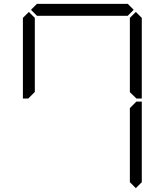

<svg xmlns="http://www.w3.org/2000/svg" viewBox="-20 -1020 856 998"><path d="M130 -511 127 -508H99V-927L130 -958L161 -927V-542ZM141 -969 172 -1000H644L675 -969L644 -938H172ZM686 -489 689 -492H717V-73L686 -42L655 -73V-458ZM686 -958 717 -927V-508H689L686 -511L655 -541V-927Z"/></svg>

Font: DSEG7 Classic
Style: Light
Weight: 300
Designer: Keshikan(Twitter:@keshinomi_88pro)
Version: Version 0.46